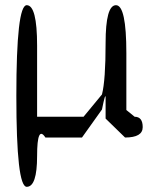

<svg xmlns="http://www.w3.org/2000/svg" viewBox="-20 -520 590 740"><path d="M467 -96 499 -70Q530 -70 530 -30Q530 10 462 10L387 -63V-143Q387 -155 383.5 -144Q380 -133 373 -98L296 10H155Q123 -39 123 81Q123 200 83 200Q43 200 43 -150Q43 -500 83 -500Q123 -500 123 -344V-70H302L373 -156Q387 -210 387 -354Q387 -500 427 -500Q467 -500 467 -315Z"/></svg>

Font: Syne Mono
Style: Regular
Weight: 400
Monospace: yes
Designer: Lucas Descroix
Foundry: Bonjour Monde
Version: Version 2.000; ttfautohint (v1.8.3)